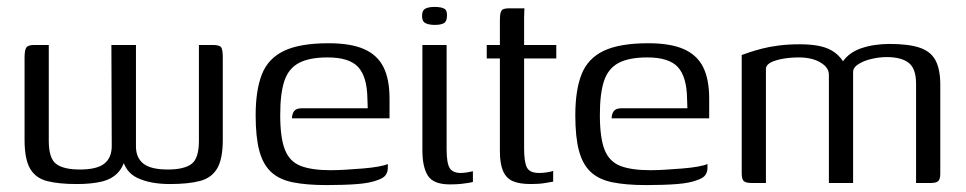

<svg xmlns="http://www.w3.org/2000/svg" viewBox="-20 -529 2792 555"><path d="M202 3Q150 3 116.5 -5.5Q83 -14 67 -41.5Q51 -69 51 -125V-362Q51 -384 56 -391.5Q61 -399 79 -399H121V-122Q121 -71 142.5 -55Q164 -39 211 -39Q260 -39 281.5 -56Q303 -73 303 -107L302 -399H373V-106Q373 -73 394.5 -56Q416 -39 465 -39Q512 -39 533.5 -55Q555 -71 555 -122V-399H595Q615 -399 619.5 -392Q624 -385 624 -362V-125Q624 -70 608 -42.5Q592 -15 558.5 -6Q525 3 471 3Q415 3 377.5 -14.5Q340 -32 332 -79H344Q338 -48 320.5 -29.5Q303 -11 273.5 -4Q244 3 202 3Z M924 6Q866 6 826.5 -2Q787 -10 763.5 -32Q740 -54 729.5 -93.5Q719 -133 719 -196Q719 -268 737 -314Q755 -360 801 -382Q847 -404 930 -404Q994 -404 1032.5 -387Q1071 -370 1088.5 -335Q1106 -300 1106 -244V-187H824Q824 -199 830 -207.5Q836 -216 852 -216H1043L1042 -245Q1041 -307 1015.5 -335Q990 -363 927 -363Q874 -363 844 -347Q814 -331 802 -295Q790 -259 790 -197Q790 -131 803.5 -96.5Q817 -62 849 -49.5Q881 -37 936 -37Q955 -37 979.5 -38.5Q1004 -40 1029 -42Q1054 -44 1073.5 -47.5Q1093 -51 1101 -55V-43Q1101 -33 1095.5 -24Q1090 -15 1073 -9Q1051 0 1013.5 3Q976 6 924 6Z M1280 4Q1233 4 1217 -21Q1201 -46 1201 -94V-399H1271V-98Q1271 -57 1280 -43Q1289 -29 1312 -29Q1320 -29 1332 -31Q1344 -33 1347 -34V-3Q1344 -2 1335.5 -0.5Q1327 1 1313.5 2.5Q1300 4 1280 4ZM1237 -457Q1220 -457 1210 -462Q1200 -467 1200 -483Q1200 -499 1209.5 -504Q1219 -509 1236 -509Q1255 -509 1264 -504Q1273 -499 1272 -483Q1272 -467 1263 -462Q1254 -457 1237 -457Z M1515 3Q1481 3 1462 -5.5Q1443 -14 1434 -35Q1425 -56 1425 -92V-360H1387V-399H1425V-471Q1425 -486 1427.5 -493.5Q1430 -501 1436 -503Q1442 -505 1453 -505H1496Q1496 -503 1495.5 -496.5Q1495 -490 1495 -478V-399H1588V-360H1495V-100Q1495 -61 1503 -45Q1511 -29 1539 -29Q1550 -29 1562 -31Q1574 -33 1579 -35V-4Q1573 -3 1556 0Q1539 3 1515 3Z M1848 6Q1790 6 1750.5 -2Q1711 -10 1687.5 -32Q1664 -54 1653.5 -93.5Q1643 -133 1643 -196Q1643 -268 1661 -314Q1679 -360 1725 -382Q1771 -404 1854 -404Q1918 -404 1956.5 -387Q1995 -370 2012.5 -335Q2030 -300 2030 -244V-187H1748Q1748 -199 1754 -207.5Q1760 -216 1776 -216H1967L1966 -245Q1965 -307 1939.5 -335Q1914 -363 1851 -363Q1798 -363 1768 -347Q1738 -331 1726 -295Q1714 -259 1714 -197Q1714 -131 1727.5 -96.5Q1741 -62 1773 -49.5Q1805 -37 1860 -37Q1879 -37 1903.5 -38.5Q1928 -40 1953 -42Q1978 -44 1997.5 -47.5Q2017 -51 2025 -55V-43Q2025 -33 2019.5 -24Q2014 -15 1997 -9Q1975 0 1937.5 3Q1900 6 1848 6Z M2154 0Q2136 0 2130 -5.5Q2124 -11 2124 -29V-370Q2132 -373 2147 -378Q2162 -383 2183 -388.5Q2204 -394 2231.5 -397.5Q2259 -401 2292 -401Q2326 -401 2351 -395.5Q2376 -390 2394 -376.5Q2412 -363 2424 -340H2410Q2418 -357 2433 -369.5Q2448 -382 2468 -389Q2488 -396 2509.5 -399Q2531 -402 2551 -402Q2607 -402 2639 -391Q2671 -380 2684.5 -354Q2698 -328 2698 -285V-27Q2698 -11 2692 -5.5Q2686 0 2670 0H2628Q2628 -72 2628 -143.5Q2628 -215 2628 -287Q2628 -331 2606.5 -347.5Q2585 -364 2543 -364Q2523 -364 2500.5 -359Q2478 -354 2462 -344Q2446 -334 2446 -321V0H2376V-313Q2376 -334 2351.5 -348.5Q2327 -363 2289 -363Q2266 -363 2245 -359.5Q2224 -356 2210 -349.5Q2196 -343 2194 -332V0Z"/></svg>

Font: Genos Thin
Style: Regular
Weight: 400
Version: Version 1.010